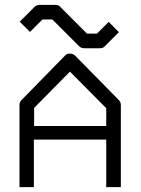

<svg xmlns="http://www.w3.org/2000/svg" viewBox="-20 -817 580 788"><path d="M119 -244V-49H60V-387Q60 -398 69 -407L246 -588Q253.5 -597 266 -597Q280 -597 289 -588L468 -406Q476 -398 476 -385V-49H416V-244ZM120 -300H416V-373L267 -523L120 -374ZM82 -707 61 -728 121 -788Q130 -797 142 -797H207Q221 -797 228 -788L337 -679H378L426 -727L447 -706L468 -685L411 -628Q404 -619 390 -619H325Q313 -619 304 -628L195 -737H154L103 -686Z"/></svg>

Font: 3270 Nerd Font
Style: Regular
Weight: 400
Monospace: yes
Version: Version 3.0.1;Nerd Fonts 3.3.0